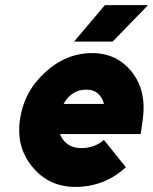

<svg xmlns="http://www.w3.org/2000/svg" viewBox="-20 -720 600 752"><path d="M270 -557H421L560 -700H391ZM531 -195 539 -250Q555 -362 498 -436Q439 -512 341 -512Q238 -512 156 -436Q73 -360 58 -250Q43 -142 108 -65Q172 12 275 12Q389 12 473 -65L387 -172Q351 -140 297 -140Q264 -140 240 -159Q232 -166 225.5 -175Q219 -184 215 -195ZM318 -369Q348 -369 365 -352Q381 -338 387 -313H229Q242 -336 261 -351Q286 -369 318 -369Z"/></svg>

Font: Unageo
Style: ExtraBold-Italic
Weight: 800
Designer: Richard Sepsi
Foundry: Richard Sepsi
Version: Version 2.000